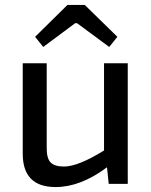

<svg xmlns="http://www.w3.org/2000/svg" viewBox="-20 -744 612 777"><path d="M155 -554 122 -595 253 -724H323L455 -595L422 -554L292 -650H284ZM497 -488V0H420L413 -67Q306 13 205 13Q72 13 72 -122V-488H169V-150Q168 -105 184 -87.5Q200 -70 239 -70Q296 -70 401 -135V-488Z"/></svg>

Font: Exo 2.0 Medium
Style: Regular
Weight: 500
Designer: Natanael Gama
Version: Version 1.001;PS 001.001;hotconv 1.0.70;makeotf.lib2.5.58329